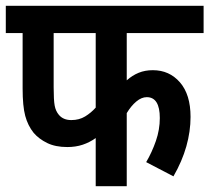

<svg xmlns="http://www.w3.org/2000/svg" viewBox="-20 -642 722 662"><path d="M417 -528V-365Q436 -382 458 -391Q480 -400 507 -400Q564 -400 600.5 -358Q637 -316 637 -239Q637 -189 622.5 -137.5Q608 -86 578 -34L484 -83Q504 -117 517.5 -156Q531 -195 531 -235Q531 -307 486 -307Q468 -307 450 -292Q432 -277 417 -252V0H310V-166Q289 -151 265 -143Q241 -135 212 -135Q171 -135 142.5 -149Q114 -163 96 -184Q76 -209 67 -242.5Q58 -276 58 -337V-528H0V-622H682V-528ZM165 -528V-341Q165 -297 168.5 -278Q172 -259 183 -246Q198 -228 226 -228Q253 -228 273.5 -240.5Q294 -253 310 -271V-528Z"/></svg>

Font: Noto Sans Devanagari Condensed SemiBold
Style: Regular
Weight: 600
Width: 3
Designer: Jelle Bosma - Monotype Design Team
Foundry: Monotype Imaging Inc.
Version: Version 2.004; ttfautohint (v1.8.4.7-5d5b)